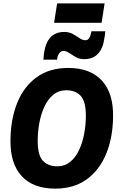

<svg xmlns="http://www.w3.org/2000/svg" viewBox="-20 -1109 708 1136"><path d="M306 7Q176 7 107.5 -68Q39 -143 42 -285Q44 -408 83 -503Q122 -598 197.5 -652.5Q273 -707 384 -707Q514 -707 583 -632Q652 -557 649 -415Q647 -292 607.5 -197Q568 -102 492.5 -47.5Q417 7 306 7ZM319 -125Q363 -125 395 -151Q427 -177 447.5 -220.5Q468 -264 478 -317Q488 -370 488 -424Q488 -510 457 -542.5Q426 -575 372 -575Q328 -575 296 -549Q264 -523 243.5 -479.5Q223 -436 213 -383Q203 -330 203 -275Q203 -190 234 -157.5Q265 -125 319 -125ZM237 -756Q237 -767 238.5 -777.5Q240 -788 241 -797Q259 -920 361 -920Q389 -920 410.5 -908Q432 -896 450 -883.5Q468 -871 486 -871Q501 -871 509 -886Q517 -901 519 -915Q521 -920 521 -924H603Q602 -914 601 -904Q600 -894 598 -885Q581 -759 478 -759Q449 -759 427.5 -771.5Q406 -784 388.5 -796Q371 -808 355 -808Q341 -808 331 -794.5Q321 -781 319 -765Q318 -760 318 -756ZM300 -974 318 -1089H599L581 -974Z"/></svg>

Font: Georama
Style: Bold Italic
Weight: 700
Italic angle: -9°
Designer: Jean-Baptiste Levee
Foundry: Production Type
Version: Version 1.000